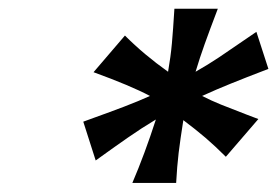

<svg xmlns="http://www.w3.org/2000/svg" viewBox="-20 -793 621 430"><path d="M418 -632.3Q446.3 -648.4 470.5 -664.6Q494.6 -680.7 535.6 -709L554.2 -721.7L581.1 -638.7Q528.8 -618.7 496.8 -605.7Q464.8 -592.8 432.6 -578.1Q453.6 -567.4 474.9 -558.8Q496.1 -550.3 531.7 -536.6L558.6 -526.4L485.8 -441.9Q461.9 -465.8 440.2 -484.4Q418.5 -502.9 390.6 -523.9Q383.8 -481 380.1 -450.7Q376.5 -420.4 374.5 -383.3H276.4Q304.2 -448.2 329.1 -525.4Q295.9 -505.4 266.1 -484.6Q236.3 -463.9 194.3 -433.6L166.5 -520.5L193.4 -530.3Q226.1 -542 258.1 -554.2Q290 -566.4 315.9 -578.1Q272.5 -601.1 189.5 -631.3L259.8 -713.4Q302.7 -670.4 356.4 -632.3Q362.3 -666 365 -696Q367.7 -726.1 370.6 -773.4H467.8Q449.2 -724.6 438.5 -694.6Q427.7 -664.6 418 -632.3Z"/></svg>

Font: Lesson One
Style: Bold Italic
Weight: 700
Italic angle: -14°
Designer: But Ko, Victor Gaultney, Annie Olsen, Julie Remington, Don Collingsworth, Eric Hays, Becca Hirsbrunner
Version: Version 1.100